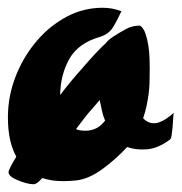

<svg xmlns="http://www.w3.org/2000/svg" viewBox="-26 -470 468 495"><path d="M239 -450Q264 -450 287 -441Q278 -421 266.5 -401.5Q255 -382 232 -375Q176 -359 153 -318.5Q130 -278 129 -225Q158 -263 187 -295Q222 -336 247 -359Q253 -367 265 -375Q282 -386 298.5 -395Q315 -404 335 -404Q344 -398 349 -383.5Q354 -369 356.5 -352.5Q359 -336 359.5 -319.5Q360 -303 360 -293Q360 -272 359.5 -256.5Q359 -241 357 -226.5Q355 -212 352 -197.5Q349 -183 343 -165Q353 -155 363.5 -153Q374 -151 384 -154.5Q394 -158 403.5 -164.5Q413 -171 422 -179Q421 -175 420.5 -164.5Q420 -154 419 -142.5Q418 -131 416.5 -121.5Q415 -112 412 -110Q381 -87 352 -85Q323 -83 302 -91Q270 -57 236.5 -33Q203 -9 172 -5Q163 -4 154 -3.5Q145 -3 137 -3Q121 -3 108 -5Q95 -7 83 -11Q69 5 61 5Q45 5 20.5 -5Q-4 -15 -4 -26Q-4 -33 16 -66Q2 -92 -2.5 -123Q-7 -154 -5 -186Q-2 -235 18 -282Q38 -329 70.5 -366.5Q103 -404 146 -427Q189 -450 239 -450ZM194 -133Q209 -133 221.5 -139Q234 -145 245 -159Q240 -170 237 -184Q234 -198 231 -212Q215 -194 199 -175Q184 -156 170 -137Q179 -133 194 -133Z"/></svg>

Font: Praegefest
Style: Regular
Weight: 600
Designer: Peter Wiegel nach alter Vorlage
Foundry: Peter Wiegel
Version: Version 1.000